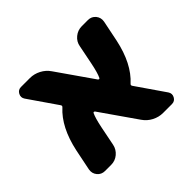

<svg xmlns="http://www.w3.org/2000/svg" viewBox="-126 -680 840 840"><g transform="rotate(-45 294.0 -260.0)"><path d="M90 0Q68 0 54.5 -16.5Q41 -33 45 -55L65 -153Q90 -270 155 -329Q161 -334 156 -341L65 -473Q55 -488 63.5 -504Q72 -520 90 -520H145Q171 -520 195 -507.5Q219 -495 234 -473L351 -305Q353 -303 355.5 -302.5Q358 -302 360 -305Q370 -325 380 -374L398 -464Q402 -488 421.5 -504Q441 -520 466 -520H504Q526 -520 539.5 -503.5Q553 -487 549 -465L529 -367Q504 -250 439 -191Q433 -186 438 -179L529 -47Q539 -32 530.5 -16Q522 0 504 0H449Q423 0 399 -12.5Q375 -25 360 -47L243 -215Q241 -217 238.5 -217.5Q236 -218 234 -215Q224 -195 214 -146L196 -56Q191 -32 172 -16Q153 0 128 0Z"/></g></svg>

Font: Rounded Mplus 1c ExtraBold
Style: Regular
Weight: 800
Version: Version 1.059.20150529